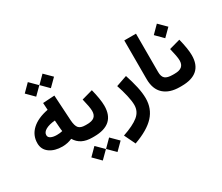

<svg xmlns="http://www.w3.org/2000/svg" viewBox="-170 -1234 2226 1929"><g transform="rotate(-30 943.0 -269.0)"><path d="M207 -722.7 291 -807.1 376 -722.7 291 -638.2ZM377.4 -722.7 461.4 -807.1 546.4 -722.7 461.4 -638.2ZM324.2 -466.8 319.3 -548.3 454.6 -556.6 472.2 -259.3Q476.6 -193.4 499 -167.7Q521.5 -142.1 576.2 -142.1H576.7V0H576.2Q506.3 0 459.5 -23.7Q412.6 -47.4 383.8 -95.7Q358.9 -84.5 328.9 -78.1Q298.8 -71.8 271.5 -71.8Q181.6 -71.8 124.3 -112.5Q66.9 -153.3 66.9 -226.6Q66.9 -318.4 133.8 -380.6Q200.7 -442.9 324.2 -466.8ZM333.5 -336.9Q266.1 -331.5 225.6 -309.1Q185.1 -286.6 185.1 -252.4Q185.1 -226.1 211.7 -213.4Q238.3 -200.7 279.8 -200.7Q316.9 -200.7 344.7 -208Q342.8 -221.7 341.6 -230.7Q340.3 -239.7 339.8 -250Z M807.6 -415Q822.3 -356.9 830.6 -306.4Q838.9 -255.9 838.9 -217.8Q838.9 0 595.7 0H576.7Q556.6 0 556.6 -71.3Q556.6 -142.1 576.7 -142.1H595.7Q653.3 -142.1 679.9 -164.6Q706.5 -187 706.5 -233.9Q706.5 -256.3 699.5 -294.2Q692.4 -332 680.7 -379.9ZM465.8 167.5 549.8 83 634.8 167.5 549.8 252ZM636.2 167.5 720.2 83 805.2 167.5 720.2 252Z M1048.8 -323.2 1175.8 -367.2Q1203.1 -284.7 1219.7 -210.2Q1236.3 -135.7 1236.3 -74.7Q1236.3 44.9 1160.4 127.4Q1084.5 210 920.9 268.6L859.4 141.1Q984.9 98.6 1044.2 50Q1103.5 1.5 1103.5 -73.7Q1103.5 -118.7 1087.9 -186.8Q1072.3 -254.9 1048.8 -323.2Z M1339.8 -685.1H1475.6V-240.2Q1475.6 -186.5 1501.5 -164.3Q1527.3 -142.1 1590.8 -142.1H1591.3V0H1590.8Q1471.7 0 1405.8 -59.8Q1339.8 -119.6 1339.8 -237.3Z M1822.3 -415Q1836.9 -356.9 1845.2 -306.4Q1853.5 -255.9 1853.5 -217.8Q1853.5 0 1610.4 0H1591.3Q1571.3 0 1571.3 -71.3Q1571.3 -142.1 1591.3 -142.1H1610.4Q1668 -142.1 1694.6 -164.6Q1721.2 -187 1721.2 -233.9Q1721.2 -256.3 1714.1 -294.2Q1707 -332 1695.3 -379.9ZM1623.5 -583 1707.5 -667.5 1792.5 -583 1707.5 -498.5Z"/></g></svg>

Font: Estedad-FD Bold
Style: Regular
Weight: 700
Designer: Amin Abedi
Version: Version 7.3